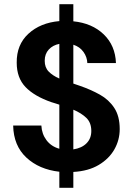

<svg xmlns="http://www.w3.org/2000/svg" viewBox="-20 -812 637 919"><path d="M264 87V10Q167 -1 106 -58Q45 -115 43 -211H178Q180 -171 202.5 -141Q225 -111 264 -100V-311Q255 -314 245.5 -317Q236 -320 226 -323Q145 -351 102.5 -395Q60 -439 60 -512Q59 -598 116 -650.5Q173 -703 264 -711V-792H331V-710Q421 -701 476.5 -647.5Q532 -594 535 -510H398Q397 -539 379.5 -563.5Q362 -588 331 -598V-412Q339 -409 347 -406.5Q355 -404 363 -401Q415 -383 458 -359Q501 -335 527 -295.5Q553 -256 553 -194Q553 -142 527.5 -97Q502 -52 452.5 -22.5Q403 7 331 11V87ZM194 -521Q194 -489 213 -469.5Q232 -450 264 -436V-602Q233 -596 213.5 -575Q194 -554 194 -521ZM417 -185Q417 -225 393 -248Q369 -271 331 -287V-97Q371 -103 394 -126Q417 -149 417 -185Z"/></svg>

Font: DeepMind Sans
Style: Bold
Weight: 700
Designer: Jonny Pinhorn / Modifications: Colophon Foundry
Foundry: Colophon Foundry
Version: Version 1.002; ttfautohint (v1.8.2)